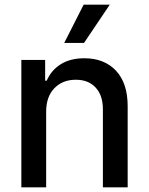

<svg xmlns="http://www.w3.org/2000/svg" viewBox="-20 -802 637 822"><path d="M255 -618.3 338.1 -782H449.9L339.8 -618.3ZM71.4 0V-545.5H173.3V-456.7H180Q199.6 -501.8 240.4 -527.2Q281.2 -552.6 340.9 -552.6Q426.5 -552.6 476.6 -499.3Q526.6 -446 526.6 -346.9V0H420.5V-334.2Q420.5 -393.5 389.6 -427Q358.7 -460.6 304.7 -460.6Q247.9 -460.6 212.7 -424.2Q177.6 -387.8 177.6 -323.9V0Z"/></svg>

Font: TID UI Medium
Style: Regular
Weight: 500
Designer: The TID Project Authors
Foundry: Bakken & Bæck
Version: Version 1.001;hotconv 1.0.109;makeotfexe 2.5.65596